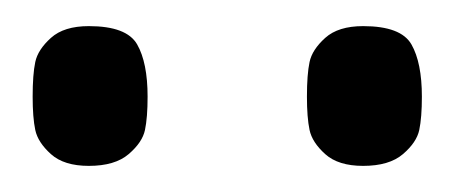

<svg xmlns="http://www.w3.org/2000/svg" viewBox="-20 -799 348 147"><path d="M48 -672Q29 -672 19 -681Q9 -690 7 -699.5Q5 -709 5 -725Q5 -742 7 -751.5Q9 -761 19 -770Q29 -779 48 -779Q77 -779 85 -765Q93 -751 93 -725Q93 -709 91 -699.5Q89 -690 78.5 -681Q68 -672 48 -672ZM258 -672Q239 -672 229 -681Q219 -690 217 -699.5Q215 -709 215 -725Q215 -742 217 -751.5Q219 -761 229 -770Q239 -779 258 -779Q287 -779 295 -765Q303 -751 303 -725Q303 -709 301 -699.5Q299 -690 288.5 -681Q278 -672 258 -672Z"/></svg>

Font: Glegoo
Style: Regular
Weight: 400
Version: Version 2.0.1; ttfautohint (v0.9) -r 48 -G 60